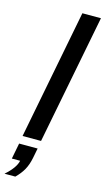

<svg xmlns="http://www.w3.org/2000/svg" viewBox="-167 -770 570 1038"><g transform="rotate(15 118.0 -251.5)"><path d="M261.2 -724.6 120.1 0H16.6L157.2 -724.6ZM102.1 99.6Q94.2 139.2 78.4 167.5Q62.5 195.8 35.6 222.2H-24.9Q30.8 172.9 38.6 132.8H-7.8L9.3 44.4H112.8Z"/></g></svg>

Font: Arimo Medium
Style: Italic
Weight: 500
Italic angle: -12°
Designer: Steve Matteson
Foundry: Monotype Imaging Inc.
Version: Version 1.33